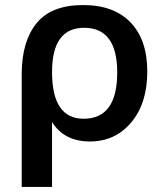

<svg xmlns="http://www.w3.org/2000/svg" viewBox="-20 -540 640 760"><path d="M66 -251Q67 -378 125.5 -449Q184 -520 309 -520Q431 -520 497 -451Q563 -382 563 -257Q563 -131 499.5 -55.5Q436 20 336 20Q234 20 186 -57V200H66ZM311 -70Q444 -70 444 -253Q444 -430 313 -430Q186 -430 186 -255Q186 -70 311 -70Z"/></svg>

Font: Moderustic Med
Style: Regular
Weight: 500
Designer: Tural Alisoy
Foundry: TAFT Foundry
Version: Version 2.110